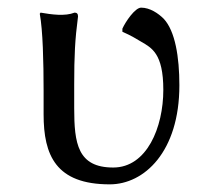

<svg xmlns="http://www.w3.org/2000/svg" viewBox="-20 -472 532 502"><path d="M174 -251C174 -326 176 -368 184 -429C184 -436 181 -439 175 -439C150 -429 115 -434 86 -439L84 -436C92 -393 94 -310 94 -235V-173C94 -66 126 10 267 10C357 10 449 -75 449 -249C449 -323 438 -391 408 -423C394 -437 372 -452 349 -452C333 -452 308 -415 300 -397C300 -397 300 -389 300 -389C325 -378 337 -370 349 -363C376 -347 407 -333 407 -237C407 -139 364 -34 276 -34C183 -34 174 -97 174 -189Z"/></svg>

Font: Libertinus Sans
Style: Regular
Weight: 400
Designer: Philipp H. Poll, Khaled Hosny
Foundry: Caleb Maclennan
Version: Version 7.050;RELEASE